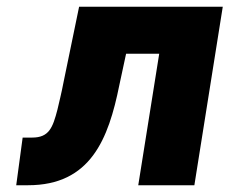

<svg xmlns="http://www.w3.org/2000/svg" viewBox="-20 -548 679 568"><path d="M47 -141 28 0H63C248 0 301 -137 333 -296L353 -389H451L389 0H555L639 -528H214L168 -305C162 -273 155 -246 150 -224C136 -170 125 -141 75 -141Z"/></svg>

Font: Asimov Pro
Style: UltObl
Weight: 900
Designer: Google
Version: Version 2.000980; 2014